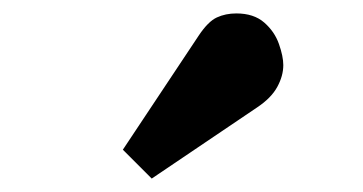

<svg xmlns="http://www.w3.org/2000/svg" viewBox="-20 -838 540 286"><path d="M206 -572 163 -615 276 -785Q290 -806 303 -812Q316 -818 332 -818Q358 -818 373.5 -804.5Q389 -791 395.5 -772.5Q402 -754 402 -741Q402 -725 393 -708.5Q384 -692 363 -678Z"/></svg>

Font: Literata 12pt ExtraBold
Style: Regular
Weight: 800
Designer: Latin by Veronika Burian and Jose Scaglione. Greek by Irene Vlachou. Cyrillic by Vera Evstafieva.
Foundry: TypeTogether
Version: Version 3.002